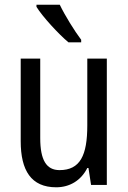

<svg xmlns="http://www.w3.org/2000/svg" viewBox="-20 -786 545 816"><path d="M234 -766H135V-757C160 -716 229 -641 271 -606H325V-617C297 -654 256 -720 234 -766ZM434 -537H351V-253C351 -126 321 -63 233 -63C177 -63 151 -106 151 -199V-537H68V-186C68 -62 112 10 219 10C275 10 324 -18 351 -72H356L367 0H434Z"/></svg>

Font: Noto Sans Lao Looped Condensed
Style: Regular
Weight: 400
Width: 3
Designer: Mark Frömberg, Ben Mitchell
Foundry: The Fontpad Ltd
Version: Version 1.002